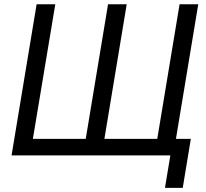

<svg xmlns="http://www.w3.org/2000/svg" viewBox="-20 -748 989 924"><path d="M156.2 -727.5H246.1L138.2 -79.6H392.6L500 -727.5H589.8L482.4 -79.6H736.8L844.2 -727.5H934.1L813.5 0H35.6ZM773.9 156.2 799.8 0H763.7L776.4 -79.6H898.4L859.4 156.2Z"/></svg>

Font: Inter 24pt
Style: Italic
Weight: 400
Italic angle: -9.3988°
Designer: Rasmus Andersson
Foundry: rsms
Version: Version 4.001;git-66647c0bb